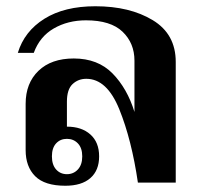

<svg xmlns="http://www.w3.org/2000/svg" viewBox="-20 -584 640 614"><path d="M62 -104V-252Q62 -318 103 -357.5Q144 -397 216 -397Q293 -397 340 -349Q387 -301 410 -226V-390Q410 -446 372 -482.5Q334 -519 255 -519Q197 -519 152 -493Q107 -467 88 -415H37Q58 -484 122 -524Q186 -564 285 -564Q395 -564 468.5 -519.5Q542 -475 542 -386V0H421Q401 -137 361.5 -234.5Q322 -332 256 -332Q230 -332 212 -315Q194 -298 194 -259V-179Q241 -179 269 -154Q297 -129 297 -84Q297 -39 269 -14.5Q241 10 189 10Q123 10 92.5 -20.5Q62 -51 62 -104ZM243 -84Q243 -111 229 -125.5Q215 -140 194 -140Q173 -140 159.5 -125.5Q146 -111 146 -84Q146 -57 159.5 -42Q173 -27 194 -27Q215 -27 229 -42Q243 -57 243 -84Z"/></svg>

Font: Trirong SemiBold
Style: Regular
Weight: 600
Designer: Katatrad Team
Foundry: CadsonDemak
Version: Version 1.001